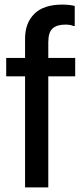

<svg xmlns="http://www.w3.org/2000/svg" viewBox="-20 -815 362 835"><path d="M89 0V-647Q89 -715 129.5 -755Q170 -795 251 -795Q265 -795 280 -793.5Q295 -792 305 -789V-702H299Q293 -705 284 -706.5Q275 -708 264 -708Q228 -708 209 -691.5Q190 -675 190 -631V0ZM7 -483V-563H140V-483ZM140 -483V-563H307V-483Z"/></svg>

Font: BDO Grotesk
Style: Regular
Weight: 400
Designer: Deni Anggara
Foundry: Lokal Container
Version: Version 2.000